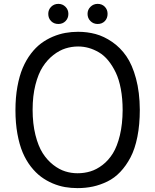

<svg xmlns="http://www.w3.org/2000/svg" viewBox="-20 -948 795 983"><path d="M379.9 -785.2Q426.8 -785.2 469.5 -773.7Q512.2 -762.2 554.2 -733.4Q596.2 -704.6 626.7 -660.6Q657.2 -616.7 676.3 -546.1Q695.3 -475.6 695.8 -386.2Q695.8 -309.6 683.3 -247.3Q670.9 -185.1 648.2 -142.1Q625.5 -99.1 595.9 -67.9Q566.4 -36.6 529.8 -18.8Q493.2 -1 455.8 7.1Q418.5 15.1 377 15.1Q344.2 15.1 313 9.8Q281.7 4.4 249.8 -9Q217.8 -22.5 190.2 -43Q162.6 -63.5 137.9 -95.2Q113.3 -127 96.2 -167.2Q79.1 -207.5 69.1 -262.9Q59.1 -318.4 59.1 -383.8Q59.1 -449.2 69.1 -504.4Q79.1 -559.6 96.4 -600.3Q113.8 -641.1 138.2 -673.1Q162.6 -705.1 190.4 -725.8Q218.3 -746.6 250.7 -760.3Q283.2 -773.9 314.7 -779.5Q346.2 -785.2 379.9 -785.2ZM379.9 -710Q347.2 -710 315.7 -700.2Q284.2 -690.4 253.2 -666.3Q222.2 -642.1 199 -606.2Q175.8 -570.3 161.4 -513.7Q147 -457 147 -386.2Q147 -314.5 161.4 -257.1Q175.8 -199.7 198.7 -163.8Q221.7 -127.9 252.4 -104Q283.2 -80.1 314 -70.6Q344.7 -61 377 -61Q411.6 -61 443.1 -70.6Q474.6 -80.1 505.1 -103.5Q535.6 -127 557.9 -162.8Q580.1 -198.7 593.8 -255.4Q607.4 -312 607.9 -383.8Q607.9 -442.9 598.6 -492.4Q589.4 -542 572.5 -576.9Q555.7 -611.8 534.2 -638.2Q512.7 -664.6 486.6 -679.9Q460.4 -695.3 434.1 -702.6Q407.7 -710 379.9 -710ZM227.1 -877Q227.1 -898.4 241.9 -913.3Q256.8 -928.2 278.8 -928.2Q300.3 -928.2 315.2 -913.3Q330.1 -898.4 330.1 -877Q330.1 -854.5 315.4 -839.8Q300.8 -825.2 278.8 -825.2Q256.3 -825.2 241.7 -839.8Q227.1 -854.5 227.1 -877ZM428.2 -877Q428.2 -898.4 443.4 -913.3Q458.5 -928.2 480 -928.2Q502 -928.2 516.4 -913.6Q530.8 -898.9 530.8 -877Q530.8 -854.5 516.6 -839.8Q502.4 -825.2 480 -825.2Q458 -825.2 443.1 -840.1Q428.2 -855 428.2 -877Z"/></svg>

Font: Junction Regular
Style: Regular
Weight: 500
Designer: Caroline Hadilaksono
Foundry: Caroline Hadilaksono
Version: Version 1.056